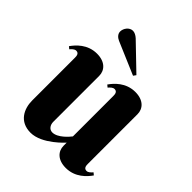

<svg xmlns="http://www.w3.org/2000/svg" viewBox="-203 -834 960 960"><g transform="rotate(45 277.5 -353.5)"><path d="M488 -436C488 -475 459 -507 402 -507C335 -507 295 -461 276 -434L288 -424C296 -433 306 -444 318 -444C337 -444 338 -426 338 -414V-129C328 -116 289 -70 251 -70C228 -70 217 -92 217 -110V-436C217 -475 188 -507 131 -507C64 -507 24 -461 5 -434L17 -424C25 -433 35 -444 47 -444C66 -444 67 -426 67 -414V-112C67 -54 96 8 175 8C256 8 338 -85 338 -85V-63C338 -24 367 8 424 8C491 8 531 -38 550 -65L538 -75C530 -66 520 -55 508 -55C489 -55 488 -73 488 -85ZM346 -570 213 -698C202 -708 189 -715 177 -715C153 -715 134 -690 134 -667C134 -650 147 -637 163 -630L336 -556Z"/></g></svg>

Font: Berkshire Swash
Style: Regular
Weight: 700
Designer: Astigmatic (AOETI)
Foundry: Astigmatic (AOETI)
Version: Version 1.000